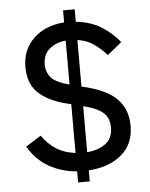

<svg xmlns="http://www.w3.org/2000/svg" viewBox="-57 -822 731 936"><g transform="rotate(-5 308.5 -354.0)"><path d="M287 67V13Q213 7 151.5 -27Q90 -61 50 -129L125 -176Q154 -134 193 -109Q232 -84 287 -77V-316Q190 -336 135 -382Q80 -428 80 -516Q80 -600 136.5 -654.5Q193 -709 287 -716V-775H344V-714Q415 -707 467.5 -674.5Q520 -642 556 -596L486 -539Q458 -570 424.5 -594Q391 -618 344 -625V-397Q462 -371 514 -319.5Q566 -268 566 -186Q566 -95 504 -44Q442 7 344 13V67ZM344 -76Q402 -81 436 -108Q470 -135 470 -185Q470 -212 460.5 -233Q451 -254 424 -271Q397 -288 344 -301ZM287 -412V-627Q238 -622 206.5 -595Q175 -568 175 -520Q175 -482 198 -455.5Q221 -429 287 -412Z"/></g></svg>

Font: Zen Kaku Gothic Antique Medium
Style: Regular
Weight: 500
Designer: Yoshimichi Ohira
Foundry: Positype
Version: Version 1.002